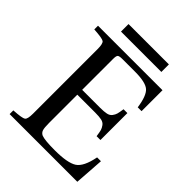

<svg xmlns="http://www.w3.org/2000/svg" viewBox="-229 -941 1063 1063"><g transform="rotate(45 303.0 -409.0)"><path d="M35 0V-29Q101 -33 113 -42Q125 -51 125 -93V-599Q125 -641 113 -650Q101 -659 35 -663V-692H540V-528H510Q499 -607 471 -632Q443 -657 359 -657H261Q237 -657 230.5 -651Q224 -645 224 -621V-379H364Q396 -379 414 -383Q432 -387 441.5 -399.5Q451 -412 454.5 -424.5Q458 -437 462 -465H492V-254H462Q458 -283 454.5 -295Q451 -307 441.5 -320Q432 -333 414 -337Q396 -341 364 -341H224V-120Q224 -82 229 -67Q234 -52 249 -45Q275 -35 353 -35Q453 -35 491.5 -60Q530 -85 547 -173H577L565 0ZM148 -759V-818H464V-759Z"/></g></svg>

Font: Heuristica
Style: Regular
Weight: 400
Version: Version 1.0.1 ; ttfautohint (v1.4.1)